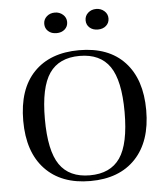

<svg xmlns="http://www.w3.org/2000/svg" viewBox="-55 -842 781 902"><g transform="rotate(-5 335.0 -391.5)"><path d="M237 -793Q259 -793 275 -779Q291 -765 291 -744Q291 -723 276 -709.5Q261 -696 237 -696Q213 -696 198 -709.5Q183 -723 183 -744Q183 -765 198.5 -779Q214 -793 237 -793ZM432 -793Q454 -793 470 -779Q486 -765 486 -744Q486 -723 471 -709.5Q456 -696 432 -696Q408 -696 393 -709.5Q378 -723 378 -744Q378 -765 393.5 -779Q409 -793 432 -793ZM45 -299Q45 -448 121.5 -527.5Q198 -607 335 -607Q474 -607 549.5 -526Q625 -445 625 -299Q625 -152 548.5 -71Q472 10 335 10Q198 10 121.5 -71Q45 -152 45 -299ZM147 -299Q147 -149 192.5 -83Q238 -17 335 -17Q432 -17 477.5 -83Q523 -149 523 -299Q523 -448 477.5 -514Q432 -580 335 -580Q238 -580 192.5 -514Q147 -448 147 -299Z"/></g></svg>

Font: Unna
Style: Regular
Weight: 400
Designer: Jorge de Buen U.
Foundry: Omnibus-Type
Version: Version 2.006;PS 002.006;hotconv 1.0.70;makeotf.lib2.5.58329